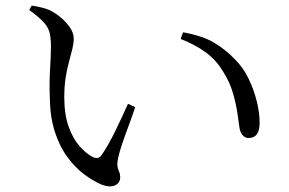

<svg xmlns="http://www.w3.org/2000/svg" viewBox="-20 -702 1040 690"><path d="M344 -39Q314 -52 282.5 -75.5Q251 -99 223 -136.5Q195 -174 177.5 -227Q160 -280 159 -351Q157 -405 160 -454Q163 -503 163 -537Q163 -564 158.5 -583.5Q154 -603 137 -622Q120 -641 85 -666L94 -682Q112 -679 127.5 -675.5Q143 -672 157 -666Q175 -658 195.5 -641.5Q216 -625 230.5 -604.5Q245 -584 245 -563Q245 -547 240 -526Q235 -505 228 -480Q221 -455 216 -423.5Q211 -392 211 -353Q211 -290 227 -246Q243 -202 266.5 -176Q290 -150 311 -139Q322 -133 331 -134.5Q340 -136 346 -146Q370 -181 394.5 -231.5Q419 -282 440 -329L466 -317Q455 -284 441.5 -248Q428 -212 418 -182Q408 -152 405 -136Q400 -114 402.5 -102.5Q405 -91 408.5 -83.5Q412 -76 412 -65Q412 -45 393.5 -36Q375 -27 344 -39ZM873 -206Q862 -206 853 -215Q844 -224 841 -241Q838 -263 833 -296.5Q828 -330 817 -368Q806 -406 784 -441Q758 -486 718.5 -514.5Q679 -543 629 -562L638 -586Q709 -573 750.5 -548Q792 -523 826 -487Q855 -458 874 -418Q893 -378 903 -337Q913 -296 913 -262Q913 -233 903 -219.5Q893 -206 873 -206Z"/></svg>

Font: Noto Serif KR
Style: Regular
Weight: 400
Designer: Ryoko NISHIZUKA  (kana & ideographs); Frank Grießhammer (Latin, Greek & Cyrillic); Wenlong ZHANG  (bopomofo); Sandoll Co
Foundry: Adobe
Version: Version 2.003-H1;hotconv 1.1.1;makeotfexe 2.6.0